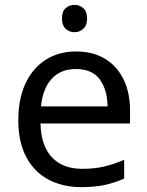

<svg xmlns="http://www.w3.org/2000/svg" viewBox="-20 -757 604 787"><path d="M292 -546Q361 -546 410.5 -516Q460 -486 486.5 -431.5Q513 -377 513 -304V-251H146Q148 -160 192.5 -112.5Q237 -65 317 -65Q368 -65 407.5 -74.5Q447 -84 489 -102V-25Q448 -7 408 1.5Q368 10 313 10Q237 10 178.5 -21Q120 -52 87.5 -113.5Q55 -175 55 -264Q55 -352 84.5 -415Q114 -478 167.5 -512Q221 -546 292 -546ZM291 -474Q228 -474 191.5 -433.5Q155 -393 148 -321H421Q420 -389 389 -431.5Q358 -474 291 -474ZM286 -737Q306 -737 321.5 -723.5Q337 -710 337 -681Q337 -653 321.5 -639Q306 -625 286 -625Q264 -625 249 -639Q234 -653 234 -681Q234 -710 249 -723.5Q264 -737 286 -737Z"/></svg>

Font: Noto Sans Syriac Eastern
Style: Regular
Weight: 400
Designer: Patrick Giasson and the Monotype Design Team
Foundry: Monotype Imaging Inc.
Version: Version 3.001; ttfautohint (v1.8.4.7-5d5b)